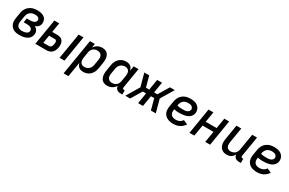

<svg xmlns="http://www.w3.org/2000/svg" viewBox="153 -1884 5165 3434"><g transform="rotate(30 2736.0 -166.5)"><path d="M252 8Q281 8 309.5 4.5Q338 1 366.5 -8.5Q395 -18 421 -35Q447 -52 462.5 -78.5Q478 -105 483 -133Q488 -162 481.5 -190Q475 -218 456 -238Q437 -258 412 -270Q435 -278 456 -291Q477 -304 489.5 -325Q502 -346 506 -369Q512 -407 499.5 -442.5Q487 -478 457.5 -500Q428 -522 391.5 -530Q355 -538 316 -538Q283 -538 248.5 -532Q214 -526 182 -509Q150 -492 125 -465.5Q100 -439 86.5 -406.5Q73 -374 67 -340L49 -230Q42 -191 44.5 -153Q47 -115 64 -83Q81 -51 110.5 -29.5Q140 -8 176.5 0Q213 8 252 8ZM254 -79Q227 -79 202.5 -87Q178 -95 163 -115.5Q148 -136 145 -162.5Q142 -189 147 -216L165 -326Q169 -352 181 -376.5Q193 -401 215 -419Q237 -437 263.5 -444Q290 -451 315 -451Q333 -451 350 -448Q367 -445 381.5 -437Q396 -429 403 -413.5Q410 -398 407 -381Q405 -366 395.5 -353Q386 -340 372 -333Q358 -326 343 -322.5Q328 -319 313.5 -317.5Q299 -316 284 -316H220L206 -229H270Q291 -229 311.5 -226Q332 -223 350 -214Q368 -205 378 -187Q388 -169 385 -148Q382 -132 372 -118.5Q362 -105 347 -97.5Q332 -90 316.5 -86.5Q301 -83 285.5 -81Q270 -79 254 -79Z M1080 0H1181L1268 -530H1168ZM579 0H815Q844 0 873 -10.5Q902 -21 924 -43.5Q946 -66 957.5 -94.5Q969 -123 974 -152Q979 -186 976.5 -220Q974 -254 957 -282Q940 -310 909 -322.5Q878 -335 843 -335H734L767 -530H666ZM693 -87 720 -248H844Q857 -248 865.5 -239Q874 -230 876.5 -217.5Q879 -205 878.5 -191.5Q878 -178 875 -165Q873 -148 867 -131Q861 -114 846.5 -100.5Q832 -87 815 -87Z M1281 205H1381L1432 -100Q1439 -69 1456.5 -42.5Q1474 -16 1504 -4Q1534 8 1567 8Q1598 8 1629 0Q1660 -8 1687 -27Q1714 -46 1734 -73Q1754 -100 1764.5 -130Q1775 -160 1780 -190L1798 -300Q1804 -334 1805 -367.5Q1806 -401 1798 -432.5Q1790 -464 1771 -489.5Q1752 -515 1721.5 -526.5Q1691 -538 1657 -538Q1625 -538 1593.5 -529Q1562 -520 1534.5 -498Q1507 -476 1489 -448L1503 -530H1402ZM1541 -79Q1515 -79 1492.5 -91Q1470 -103 1460 -126Q1450 -149 1449 -175Q1448 -201 1453 -227L1471 -337Q1475 -360 1485 -382Q1495 -404 1514.5 -421Q1534 -438 1557 -444.5Q1580 -451 1603 -451Q1629 -451 1652 -441.5Q1675 -432 1688 -411.5Q1701 -391 1703 -365.5Q1705 -340 1700 -314L1682 -204Q1678 -180 1667.5 -156Q1657 -132 1636.5 -113.5Q1616 -95 1591 -87Q1566 -79 1541 -79Z M2062 8Q2095 8 2127 -1.5Q2159 -11 2186.5 -33.5Q2214 -56 2232 -86Q2232 -57 2248 -33.5Q2264 -10 2291 -1Q2318 8 2348 8H2380V-79H2362Q2354 -79 2346.5 -83Q2339 -87 2336.5 -95Q2334 -103 2335 -112L2404 -530H2304L2287 -430Q2280 -461 2262.5 -487.5Q2245 -514 2215 -526Q2185 -538 2152 -538Q2121 -538 2090 -530Q2059 -522 2032 -503Q2005 -484 1985 -457Q1965 -430 1954.5 -400.5Q1944 -371 1939 -340L1921 -230Q1915 -197 1914.5 -163Q1914 -129 1921.5 -97.5Q1929 -66 1948 -40.5Q1967 -15 1997.5 -3.5Q2028 8 2062 8ZM2116 -79Q2090 -79 2067 -88.5Q2044 -98 2031 -119Q2018 -140 2016 -165Q2014 -190 2019 -216L2037 -326Q2041 -351 2052 -374.5Q2063 -398 2083 -416.5Q2103 -435 2128 -443Q2153 -451 2178 -451Q2204 -451 2226.5 -439.5Q2249 -428 2259.5 -405Q2270 -382 2270.5 -355.5Q2271 -329 2266 -303L2248 -193Q2244 -170 2234 -148Q2224 -126 2204.5 -109.5Q2185 -93 2162 -86Q2139 -79 2116 -79Z M2437 0H2537L2670 -222H2738L2702 0H2802L2839 -222H2906L2966 0H3067L2995 -265L3154 -530H3054L2921 -309H2853L2890 -530H2789L2753 -309H2685L2625 -530H2524L2596 -265Z M3431 8Q3472 8 3514 -3.5Q3556 -15 3592 -43Q3628 -71 3652 -108L3563 -147Q3549 -125 3527 -108.5Q3505 -92 3480 -85.5Q3455 -79 3431 -79Q3403 -79 3377.5 -87Q3352 -95 3335 -115Q3318 -135 3314 -161.5Q3310 -188 3315 -216L3317 -228Q3342 -221 3368 -218.5Q3394 -216 3420 -216Q3451 -216 3482.5 -218.5Q3514 -221 3545 -228.5Q3576 -236 3605.5 -252Q3635 -268 3655 -296Q3675 -324 3680 -355Q3686 -388 3677.5 -419Q3669 -450 3650 -474Q3631 -498 3603.5 -512.5Q3576 -527 3544 -532.5Q3512 -538 3479 -538Q3446 -538 3412.5 -532Q3379 -526 3347.5 -509Q3316 -492 3291.5 -465Q3267 -438 3254 -405.5Q3241 -373 3235 -340L3217 -230Q3210 -191 3213 -152Q3216 -113 3235 -81Q3254 -49 3285 -28.5Q3316 -8 3353.5 0Q3391 8 3431 8ZM3451 -302Q3420 -302 3389.5 -304Q3359 -306 3331 -317L3333 -326Q3337 -351 3348.5 -375.5Q3360 -400 3381 -418.5Q3402 -437 3428 -444Q3454 -451 3479 -451Q3499 -451 3518 -447.5Q3537 -444 3553 -434Q3569 -424 3577.5 -406.5Q3586 -389 3583 -370Q3579 -350 3564 -334Q3549 -318 3529 -311.5Q3509 -305 3489.5 -303.5Q3470 -302 3451 -302Z M3763 0H3863L3901 -229H4126L4088 0H4189L4276 -530H4176L4141 -316H3915L3951 -530H3850Z M4533 8Q4562 8 4591 -1Q4620 -10 4642.5 -32Q4665 -54 4680 -80Q4682 -52 4698 -30Q4714 -8 4740.5 0Q4767 8 4796 8H4828V-79H4810Q4802 -79 4794.5 -83Q4787 -87 4784.5 -95Q4782 -103 4783 -112L4852 -530H4752L4696 -193Q4691 -163 4673.5 -134.5Q4656 -106 4625.5 -92.5Q4595 -79 4565 -79Q4540 -79 4518 -89Q4496 -99 4484.5 -120Q4473 -141 4472 -166Q4471 -191 4475 -216L4527 -530H4426L4377 -230Q4371 -195 4371 -160.5Q4371 -126 4381 -94.5Q4391 -63 4413 -39Q4435 -15 4467 -3.5Q4499 8 4533 8Z M5159 8Q5200 8 5242 -3.5Q5284 -15 5320 -43Q5356 -71 5380 -108L5291 -147Q5277 -125 5255 -108.5Q5233 -92 5208 -85.5Q5183 -79 5159 -79Q5131 -79 5105.5 -87Q5080 -95 5063 -115Q5046 -135 5042 -161.5Q5038 -188 5043 -216L5045 -228Q5070 -221 5096 -218.5Q5122 -216 5148 -216Q5179 -216 5210.5 -218.5Q5242 -221 5273 -228.5Q5304 -236 5333.5 -252Q5363 -268 5383 -296Q5403 -324 5408 -355Q5414 -388 5405.5 -419Q5397 -450 5378 -474Q5359 -498 5331.5 -512.5Q5304 -527 5272 -532.5Q5240 -538 5207 -538Q5174 -538 5140.5 -532Q5107 -526 5075.5 -509Q5044 -492 5019.5 -465Q4995 -438 4982 -405.5Q4969 -373 4963 -340L4945 -230Q4938 -191 4941 -152Q4944 -113 4963 -81Q4982 -49 5013 -28.5Q5044 -8 5081.5 0Q5119 8 5159 8ZM5179 -302Q5148 -302 5117.5 -304Q5087 -306 5059 -317L5061 -326Q5065 -351 5076.5 -375.5Q5088 -400 5109 -418.5Q5130 -437 5156 -444Q5182 -451 5207 -451Q5227 -451 5246 -447.5Q5265 -444 5281 -434Q5297 -424 5305.5 -406.5Q5314 -389 5311 -370Q5307 -350 5292 -334Q5277 -318 5257 -311.5Q5237 -305 5217.5 -303.5Q5198 -302 5179 -302Z"/></g></svg>

Font: Iosevka Sparkle Medium
Style: Italic
Weight: 500
Italic angle: -9°
Designer: Belleve Invis
Foundry: Belleve Invis
Version: Version 4.5.0; ttfautohint (v1.8.3)